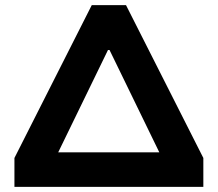

<svg xmlns="http://www.w3.org/2000/svg" viewBox="-20 -725 844 745"><path d="M36 0V-112L336 -705H469L769 -112V0ZM399 -531 184 -89 170 -134H635L620 -89L405 -531Z"/></svg>

Font: Nunito Sans 7pt SemiExpanded ExtraBold
Style: Regular
Weight: 800
Width: 6
Designer: Vernon Adams
Foundry: Vernon Adams
Version: Version 3.101;gftools[0.9.27]